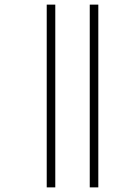

<svg xmlns="http://www.w3.org/2000/svg" viewBox="-20 -764 547 830"><path d="M368 46V-744H405V46ZM182 46V-744H219V46Z"/></svg>

Font: Noto Sans Telugu UI SemiCondensed ExtraLight
Style: Regular
Weight: 200
Width: 4
Designer: Jelle Bosma - Monotype Design Team
Foundry: Monotype Imaging Inc.
Version: Version 2.005; ttfautohint (v1.8.4.7-5d5b)